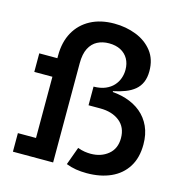

<svg xmlns="http://www.w3.org/2000/svg" viewBox="-116 -908 982 1024"><g transform="rotate(15 374.5 -395.5)"><path d="M369.5 -446.5Q408 -447 434.8 -458.5Q461.5 -470 478.2 -488.5Q495 -507 503 -529.8Q511 -552.5 511 -576.5Q511 -611 496.5 -636.8Q482 -662.5 455 -676.8Q428 -691 390.5 -691Q354.5 -691 326.5 -676.5Q298.5 -662 282.2 -630.5Q266 -599 266 -548V0H44V-102.5H144V-440.5H44V-543H144V-558.5Q144 -632.5 174.2 -686.8Q204.5 -741 259.8 -770.5Q315 -800 390.5 -800Q455.5 -800 511.5 -778Q567.5 -756 601.8 -712.2Q636 -668.5 636 -603Q636 -567.5 624.8 -541.5Q613.5 -515.5 592.5 -498Q571.5 -480.5 542 -469Q512.5 -457.5 476 -450V-393ZM375 -109.5Q395 -102 413.2 -99.2Q431.5 -96.5 446.5 -96.5Q504 -96.5 543 -128.5Q582 -160.5 582 -218.5Q582 -278.5 541 -311Q500 -343.5 434 -343.5H369.5V-446.5H444Q501.5 -446.5 549.5 -431.5Q597.5 -416.5 632.5 -387.5Q667.5 -358.5 687 -315.8Q706.5 -273 706.5 -217Q706.5 -143.5 674.8 -93Q643 -42.5 586 -16.8Q529 9 453 9Q421.5 9 393.8 4.5Q366 0 339 -10.5Z"/></g></svg>

Font: Hepta Slab ExtraLight SemiBold
Style: Regular
Weight: 600
Version: Version 1.102